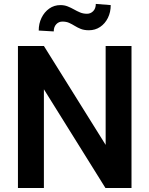

<svg xmlns="http://www.w3.org/2000/svg" viewBox="-20 -941 748 961"><path d="M638.2 0H507.8L199.7 -494.1V0H69.8V-710.9H199.7L508.8 -215.8V-710.9H638.2ZM249 -783.7 173.8 -788.1Q173.8 -823.2 188 -852.1Q202.1 -880.9 226.6 -898.2Q251 -915.5 282.7 -915.5Q302.2 -915.5 318.8 -908.9Q335.4 -902.3 350.3 -893.8Q365.2 -885.3 380.9 -878.7Q396.5 -872.1 415.5 -872.1Q433.6 -872.1 446.5 -885.3Q459.5 -898.4 459.5 -921.4L534.2 -915.5Q534.2 -879.9 520 -851.3Q505.9 -822.8 481.2 -806.2Q456.5 -789.6 425.3 -789.6Q401.4 -789.6 384.8 -796.1Q368.2 -802.7 354.5 -811.3Q340.8 -819.8 326.4 -826.4Q312 -833 292.5 -833Q273.9 -833 261.5 -819.6Q249 -806.2 249 -783.7Z"/></svg>

Font: Heebo SemiBold
Style: Regular
Weight: 600
Designer: Oded Ezer
Foundry: Ezer Type House
Version: Version 3.100